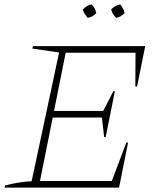

<svg xmlns="http://www.w3.org/2000/svg" viewBox="-20 -854 717 874"><path d="M1 0 3 -10Q35 -18 65.5 -23Q96 -28 124 -29L249 -615L127 -633L130 -644H641L604 -460H596L597 -614H279L226 -349H450L496 -439H503L461 -230H454L444 -319H220L162 -30H489L555 -205H563L522 0ZM397 -834Q415 -816 418 -794Q402 -776 379 -773Q361 -794 357 -811Q376 -830 397 -834ZM527 -834Q544 -814 547 -794Q529 -776 509 -773Q492 -788 486 -811Q503 -829 527 -834Z"/></svg>

Font: Piazzolla Thin
Style: Italic
Weight: 100
Italic angle: -11.3°
Designer: Juan Pablo del Peral
Foundry: Huerta Tipografica
Version: Version 1.330